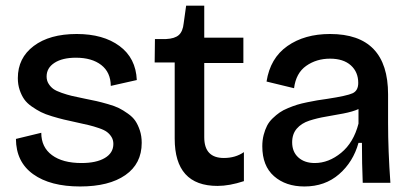

<svg xmlns="http://www.w3.org/2000/svg" viewBox="-20 -655 1470 688"><path d="M267.1 13.2Q160.2 13.2 98.9 -30.8Q37.6 -74.7 37.1 -157.2L127.9 -179.2Q127.9 -127.4 166.3 -99.1Q204.6 -70.8 272 -70.8Q325.2 -70.8 355.7 -88.9Q386.2 -106.9 386.2 -139.2Q386.2 -153.3 379.6 -164.1Q373 -174.8 363.3 -182.1Q353.5 -189.5 334.2 -196Q314.9 -202.6 298.6 -206.5Q282.2 -210.4 252.9 -216.8Q225.6 -222.7 208.3 -226.8Q190.9 -231 166.5 -238.3Q142.1 -245.6 126.7 -253.4Q111.3 -261.2 94 -273.2Q76.7 -285.2 66.9 -299.1Q57.1 -313 50.5 -332.5Q43.9 -352.1 43.9 -375Q43.9 -447.3 100.8 -490.2Q157.7 -533.2 254.9 -533.2Q350.1 -533.2 408.4 -490Q466.8 -446.8 470.2 -368.2L377 -347.2Q376.5 -396 342.8 -422.1Q309.1 -448.2 252 -448.2Q203.6 -448.2 175.3 -429.9Q147 -411.6 147 -380.9Q147 -366.2 154.1 -355Q161.1 -343.8 171.1 -336.4Q181.2 -329.1 200.9 -322.3Q220.7 -315.4 237.1 -311.5Q253.4 -307.6 282.2 -301.8Q310.1 -296.4 325.9 -292.7Q341.8 -289.1 366.7 -282Q391.6 -274.9 406.2 -267.6Q420.9 -260.3 438.2 -248Q455.6 -235.8 465.1 -221.7Q474.6 -207.5 481.2 -187.5Q487.8 -167.5 487.8 -143.1Q487.8 -68.4 429.2 -27.6Q370.6 13.2 267.1 13.2Z M759.3 11.2Q606 11.2 606 -158.2V-431.2H534.2L535.2 -515.1H575.2Q606.4 -516.6 620.8 -529.5Q635.3 -542.5 638.2 -571.8L647 -634.8H711.9V-520H852.1V-429.2H711.9V-163.1Q711.9 -88.9 782.2 -88.9Q823.7 -88.9 854 -109.9V-5.9Q802.2 11.2 759.3 11.2Z M1070.8 13.2Q1003.9 13.2 961.9 -23.7Q919.9 -60.5 919.9 -130.9Q919.9 -152.8 924.8 -171.6Q929.7 -190.4 937 -204.6Q944.3 -218.8 957 -231Q969.7 -243.2 981.9 -251.7Q994.1 -260.3 1012.5 -267.8Q1030.8 -275.4 1045.2 -279.8Q1059.6 -284.2 1081.1 -288.6Q1102.5 -293 1116.7 -295.4Q1130.9 -297.9 1152.8 -300.8Q1223.1 -311.5 1243.4 -320.8Q1263.7 -330.1 1263.7 -357.9Q1263.7 -397 1237.1 -420.9Q1210.4 -444.8 1162.6 -444.8Q1113.8 -444.8 1077.1 -418.9Q1040.5 -393.1 1033.7 -338.9L935.1 -362.8Q948.2 -446.8 1009.8 -490Q1071.3 -533.2 1162.6 -533.2Q1370.6 -533.2 1370.6 -316.9V-214.8Q1370.6 -115.2 1378.9 0H1279.8Q1276.9 -68.8 1276.9 -143.1H1264.6Q1245.6 -74.7 1195.1 -30.8Q1144.5 13.2 1070.8 13.2ZM1107.9 -70.8Q1157.7 -70.8 1202.4 -107.4Q1247.1 -144 1264.6 -211.9V-264.2Q1244.6 -254.9 1210.4 -248.3Q1176.3 -241.7 1146.7 -236.8Q1117.2 -231.9 1088.6 -222.7Q1060.1 -213.4 1043.5 -194.1Q1026.9 -174.8 1026.9 -145Q1026.9 -110.8 1049.1 -90.8Q1071.3 -70.8 1107.9 -70.8Z"/></svg>

Font: Bricolage Grotesque Medium
Style: Regular
Weight: 500
Designer: Mathieu Triay
Foundry: Atelier Triay
Version: Version 1.000;gftools[0.9.30]